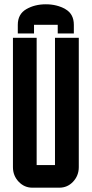

<svg xmlns="http://www.w3.org/2000/svg" viewBox="-20 -870 425 890"><path d="M247.6 -754.9H137.7V-714.8H62.5V-754.9Q62.5 -804.7 102.1 -827.6Q141.1 -850.1 192.4 -850.1Q244.1 -850.1 283.2 -827.6Q322.3 -805.2 322.3 -754.9V-714.8H247.6ZM345.2 -694.8V-95.2Q345.2 -55.7 318.4 -27.3Q292.5 0 254.9 0H129.9Q92.8 0 66.4 -27.8Q40 -55.7 40 -95.2V-694.8H149.9V-105H234.9V-694.8Z"/></svg>

Font: Horta
Style: Regular
Weight: 600
Width: 3
Version: Version 0.11